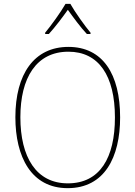

<svg xmlns="http://www.w3.org/2000/svg" viewBox="-20 -969 705 999"><path d="M346 -949H321C297 -907 246 -836 215 -799V-792H234C267 -828 306 -880 333 -918C361 -879 398 -828 432 -792H451V-799C423 -832 370 -906 346 -949ZM605 -358C605 -583 515 -725 336 -725C158 -725 60 -584 60 -359C60 -154 142 10 332 10C524 10 605 -151 605 -358ZM86 -359C86 -563 168 -700 336 -700C493 -700 578 -576 578 -358C578 -148 500 -15 333 -15C168 -15 86 -152 86 -359Z"/></svg>

Font: Noto Sans Lao SemiCondensed Thin
Style: Regular
Weight: 100
Width: 4
Designer: Monotype Design Team
Foundry: Monotype Imaging Inc.
Version: Version 2.003